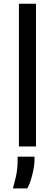

<svg xmlns="http://www.w3.org/2000/svg" viewBox="-20 -798 299 1046"><path d="M83 0V-777.5H176V0ZM50 228.5Q57 205 66.5 165.2Q76 125.5 76 71.5V55.5H168V75.5Q168 92 164.2 114.5Q160.5 137 154.5 159.8Q148.5 182.5 141.5 201Q134.5 219.5 128 228.5Z"/></svg>

Font: Spline Sans
Style: Regular
Weight: 400
Designer: Eben Sorkin, Mirko Velimirovic
Foundry: Sorkin Type
Version: Version 1.001